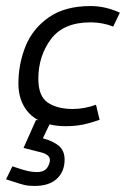

<svg xmlns="http://www.w3.org/2000/svg" viewBox="-27 -409 417 636"><path d="M100 -148Q100 -90 131.5 -69Q163 -48 214 -48Q252 -48 291 -62L303 -12Q271 -1 246 4Q221 9 191 9Q161 9 137 3L115 49Q151 59 169 75Q187 91 187 120Q187 159 161.5 183Q136 207 87 207Q67 207 53 203.5Q39 200 19.5 193.5Q0 187 -7 185L14 142Q52 155 67 158Q82 161 95 161Q114 161 124 152.5Q134 144 138 126Q142 103 106 95L51 81L92 -11H100Q68 -28 51 -59.5Q34 -91 34 -132Q34 -197 57.5 -255.5Q81 -314 134.5 -351.5Q188 -389 273 -389Q322 -389 370 -367L348 -321Q312 -335 273 -335Q183 -335 141.5 -279Q100 -223 100 -148Z"/></svg>

Font: Cambay Devanagari
Style: Italic
Weight: 400
Italic angle: -11°
Designer: Pooja Saxena
Foundry: Pooja Saxena
Version: Version 1.018;PS 001.018;hotconv 1.0.70;makeotf.lib2.5.58329